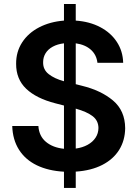

<svg xmlns="http://www.w3.org/2000/svg" viewBox="-20 -838 678 949"><path d="M354.4 10.3V90.9H296.2V10.7Q218.8 6.4 161.9 -21.1Q105.1 -48.7 73.9 -98Q42.6 -147.4 40.5 -215.2H169.7Q172.9 -165.5 207 -136.9Q241.1 -108.3 296.2 -102.6V-316.4L253.6 -327.4Q159.4 -351.6 109.4 -399.3Q59.3 -447.1 59.7 -522.7Q59.3 -581.7 89.3 -628.2Q119.3 -674.7 173.3 -702.8Q227.3 -730.8 296.2 -736.2V-818.2H354.4V-736.2Q422.9 -731.5 475.5 -703.8Q528.1 -676.1 557.7 -630.5Q587.4 -584.9 588.8 -527.7H461.6Q457 -567.5 428.8 -592.5Q400.6 -617.5 354.4 -623.9V-421.9L384.9 -414.1Q479 -391.3 538.5 -341.3Q598 -291.2 598.7 -204.5Q598 -144.2 569.1 -97.5Q540.1 -50.8 485.3 -22.7Q430.4 5.3 354.4 10.3ZM296.2 -436.4V-623.9Q263.8 -620 240.6 -607.2Q217.3 -594.5 205.3 -574.8Q193.2 -555 193.2 -531.2Q192.1 -494 220.7 -471.6Q249.3 -449.2 296.2 -436.4ZM354.4 -103.7Q387.8 -108.3 413 -122.2Q438.2 -136 452.2 -157.3Q466.3 -178.6 466.6 -205.3Q466.3 -241.8 438 -263.7Q409.8 -285.5 354.4 -301.1Z"/></svg>

Font: Riot Sans
Style: Bold
Weight: 600
Designer: Rasmus Andersson
Foundry: rsms
Version: Version 4.001